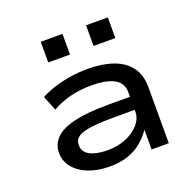

<svg xmlns="http://www.w3.org/2000/svg" viewBox="-128 -854 1009 995"><g transform="rotate(-20 377.0 -356.0)"><path d="M313 9Q248 9 197 -11Q146 -31 117.5 -66.5Q89 -102 89 -147Q89 -195 123 -228.5Q157 -262 228.5 -278.5Q300 -295 413 -295H552V-223H419Q357 -223 314.5 -219Q272 -215 246.5 -206.5Q221 -198 210 -184Q199 -170 199 -150Q199 -111 236 -92.5Q273 -74 332 -74Q386 -74 432 -92.5Q478 -111 506 -143Q534 -175 534 -212V-321Q534 -372 490 -395.5Q446 -419 365 -419Q307 -419 252 -406Q197 -393 148 -365L115 -446Q152 -466 194.5 -479Q237 -492 283.5 -499Q330 -506 377 -506Q457 -506 516.5 -485Q576 -464 608.5 -420.5Q641 -377 641 -308V0H546V-108V-109Q525 -78 493.5 -50.5Q462 -23 417.5 -7Q373 9 313 9ZM447 -607V-721H567V-607ZM197 -607V-721H317V-607Z"/></g></svg>

Font: Nunito Sans 7pt Expanded Medium
Style: Regular
Weight: 500
Width: 7
Designer: Vernon Adams
Foundry: Vernon Adams
Version: Version 3.101;gftools[0.9.27]